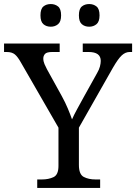

<svg xmlns="http://www.w3.org/2000/svg" viewBox="-25 -929 673 949"><path d="M159 0V-42H182Q215 -42 239.5 -53.5Q264 -65 264 -109V-298L79 -619Q63 -648 48.5 -660Q34 -672 8 -672H-5V-714H270V-672H233Q206 -672 197.5 -662.5Q189 -653 189 -640Q189 -626 195 -612Q201 -598 207 -587L281 -453Q298 -422 310.5 -392Q323 -362 331 -339Q340 -360 357 -391Q374 -422 391 -453L455 -568Q465 -585 469 -600.5Q473 -616 473 -628Q473 -672 413 -672H384V-714H628V-672H616Q595 -672 577 -655.5Q559 -639 533 -594L365 -298V-114Q365 -67 389 -54.5Q413 -42 447 -42H470V0ZM416 -797Q394 -797 379.5 -809.5Q365 -822 365 -853Q365 -885 379.5 -897Q394 -909 416 -909Q437 -909 452 -897Q467 -885 467 -853Q467 -822 452 -809.5Q437 -797 416 -797ZM226 -797Q204 -797 189.5 -809.5Q175 -822 175 -853Q175 -885 189.5 -897Q204 -909 226 -909Q247 -909 262 -897Q277 -885 277 -853Q277 -822 262 -809.5Q247 -797 226 -797Z"/></svg>

Font: Noto Serif Test
Style: Regular
Weight: 400
Version: Version 1.000